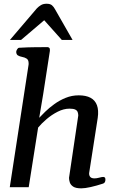

<svg xmlns="http://www.w3.org/2000/svg" viewBox="-20 -1009 623 1035"><path d="M32.7 0 133.8 -658.7Q134.3 -661.1 134.3 -663.1Q134.3 -665 134.3 -667.5Q134.3 -686 123.8 -692.9Q113.3 -699.7 99.6 -702.1Q85.9 -704.6 76.2 -710.4Q72.3 -712.9 69.8 -718Q67.4 -723.1 67.4 -730Q67.9 -735.8 72.5 -743.4Q77.1 -751 83 -751.5Q132.8 -754.4 174.8 -754.6Q216.8 -754.9 237.3 -754.9Q241.2 -754.9 245.6 -751Q250 -747.1 249 -735.4L212.9 -502L191.4 -374Q203.1 -386.7 223.9 -407Q244.6 -427.2 272.5 -447.5Q300.3 -467.8 333.7 -481.4Q367.2 -495.1 404.3 -495.1Q443.4 -495.1 468 -481.9Q492.7 -468.8 502.7 -441.7Q512.7 -414.6 506.8 -373.5L460.4 -75.2Q460 -62.5 466.8 -54.9Q473.6 -47.4 489.7 -47.4Q500.5 -47.4 514.9 -51.3Q529.3 -55.2 536.1 -55.2Q541 -55.2 544.7 -52.5Q548.3 -49.8 548.3 -40Q548.3 -34.2 545.7 -28.1Q543 -22 536.1 -19.5Q500.5 -7.8 469 -0.7Q437.5 6.3 418.5 6.3Q388.2 6.3 374.3 -3.2Q360.4 -12.7 356.2 -25.9Q352.1 -39.1 352.1 -50.3L401.9 -386.2Q401.9 -395.5 398.9 -404.3Q396 -413.1 386 -418.2Q376 -423.3 355 -423.3Q323.2 -423.3 290.8 -406.7Q258.3 -390.1 231 -366.7Q203.6 -343.3 185.5 -321.3L134.8 0ZM33.7 -793.9 178.7 -963.9Q188.5 -974.1 200.7 -981.4Q212.9 -988.8 231.4 -988.8Q251 -988.8 260.5 -980.2Q270 -971.7 276.4 -959.5L371.1 -793.9H313L218.3 -899.9L93.8 -793.9Z"/></svg>

Font: Gelasio Medium
Style: Italic
Weight: 500
Italic angle: -8.5°
Designer: Eben Sorkin
Foundry: Eben Sorkin
Version: Version 1.008